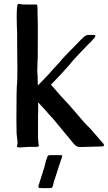

<svg xmlns="http://www.w3.org/2000/svg" viewBox="-20 -763 559 995"><path d="M74 0Q68 0 68 -5Q68 -8 69 -11.5Q70 -15 71 -18Q72 -25 69 -44Q66 -71 66 -73L65 -145Q65 -316 69 -336Q70 -352 70 -420L69 -520Q69 -613 68 -617Q67 -624 67 -652Q66 -677 67 -702.5Q68 -728 70 -735Q70 -743 79 -743Q83 -743 87.5 -741.5Q92 -740 96 -740Q106 -740 125.5 -739.5Q145 -739 158 -740H163Q171 -740 172.5 -736.5Q174 -733 174 -728.5Q174 -724 174 -723Q175 -714 174.5 -702Q174 -690 175 -673L176 -639V-554Q176 -442 174 -426L173 -396Q173 -388 174 -381.5Q175 -375 175 -368L176 -320L190 -334L214 -359Q234 -379 255 -404Q278 -430 291 -443Q300 -457 371 -528Q373 -530 397.5 -555.5Q422 -581 434 -582H468Q474 -581 474 -576Q474 -572 470 -568Q468 -566 458 -554Q448 -542 438 -534Q419 -515 382.5 -476Q346 -437 341 -428L289 -371L244 -324L259 -307L274 -290Q302 -257 319 -240Q327 -233 381 -170Q424 -119 431 -113Q443 -104 497 -40L517 -17Q519 -11 519 -10Q519 -4 505 -4L396 -1Q386 -1 379.5 -4Q373 -7 364 -16Q361 -19 306 -86L254 -149Q236 -167 209 -199L177 -233Q178 -227 178 -200Q178 -174 177 -168V-115V-57Q177 -34 180 -16Q181 -14 181 -10Q181 -5 178 -3.5Q175 -2 170 -2H136L116 -1Q94 1 84 1Q75 1 74 0ZM185 211Q181 211 180 209Q179 207 179 204.5Q179 202 179 201L210 103L218 71L225 51Q226 41 240 41H296Q306 41 301 49Q300 60 296 66Q295 70 292 79Q289 88 286 96L274 134Q265 163 260 176Q255 194 255 198Q252 207 247 211Q244 212 217 212Q190 212 185 211Z"/></svg>

Font: Barriecito
Style: Regular
Weight: 400
Designer: Pablo Cosgaya & Sergio Jiménez
Foundry: Pablo Cosgaya & Sergio Jiménez
Version: Version 1.001